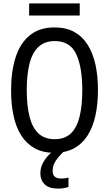

<svg xmlns="http://www.w3.org/2000/svg" viewBox="-20 -887 640 1127"><path d="M299 10Q232 10 184 -16.5Q136 -43 105 -91.5Q74 -140 59.5 -207.5Q45 -275 45 -357Q45 -467 71.5 -550Q98 -633 154.5 -679.5Q211 -726 300 -726Q367 -726 415 -700Q463 -674 494 -625Q525 -576 540 -509Q555 -442 555 -359Q555 -276 540 -208Q525 -140 494 -91.5Q463 -43 414.5 -16.5Q366 10 299 10ZM301 -70Q361 -70 396.5 -104.5Q432 -139 447.5 -203.5Q463 -268 463 -358Q463 -494 427 -570Q391 -646 302 -646Q242 -646 205.5 -611.5Q169 -577 153 -512.5Q137 -448 137 -358Q137 -268 153 -203.5Q169 -139 205 -104.5Q241 -70 301 -70ZM321 220Q267 220 242 195Q217 170 217 131Q217 98 231.5 70.5Q246 43 267.5 21.5Q289 0 309 -15L357 0Q324 31 306.5 58Q289 85 289 115Q289 140 302 150.5Q315 161 340 161Q351 161 362.5 159.5Q374 158 382 155V211Q368 215 353.5 217.5Q339 220 321 220ZM151 -796V-867H448V-796Z"/></svg>

Font: Noto Sans Mono
Style: Regular
Weight: 400
Designer: Monotype Design Team
Foundry: Monotype Imaging Inc.
Version: Version 2.014